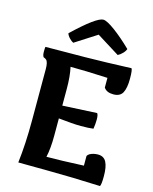

<svg xmlns="http://www.w3.org/2000/svg" viewBox="-137 -1034 903 1133"><g transform="rotate(15 314.0 -467.0)"><path d="M585 9.8Q412.1 2.4 268.3 1.5Q124.5 0.5 84 0Q98.1 -116.7 98.1 -257.8V-574.2Q98.1 -616.7 85 -628.9Q79.1 -634.3 67.9 -638.2Q60.5 -647.9 60.5 -669.7Q60.5 -691.4 62 -700.2Q105.5 -700.7 184.1 -701.2Q262.7 -701.7 305.7 -702.1Q426.3 -703.6 585 -710Q592.8 -703.1 592.8 -647Q592.8 -590.8 577.6 -562Q562.5 -533.2 521 -533.2Q479.5 -533.2 462.9 -559.1V-618.2Q320.3 -625 235.8 -625Q248 -571.3 248 -493.2Q248 -487.3 248 -481.9V-391.1L458 -401.9Q465.8 -392.6 465.8 -364.5Q465.8 -336.4 460.9 -307.1Q434.1 -303.2 384.5 -303.2Q335 -303.2 248 -313V-217.8Q248 -212.4 248 -206.5Q248 -127.9 235.8 -75.2Q320.3 -75.2 462.9 -82V-141.1Q471.2 -157.2 501 -164.1Q512.7 -167 526.9 -167Q562.5 -167 577.6 -138.2Q592.8 -109.4 592.8 -53.2Q592.8 2.9 585 9.8ZM172.4 -813Q309.6 -943.8 351.1 -943.8Q373 -943.8 424.3 -906Q475.6 -868.2 532.2 -813Q528.8 -800.3 514.6 -785.6Q500.5 -771 486.3 -764.2L347.2 -851.1L214.4 -766.1Q203.1 -771 189.5 -785.4Q175.8 -799.8 172.4 -813Z"/></g></svg>

Font: Marko One
Style: Regular
Weight: 400
Designer: Zhenya Spizhovyi
Foundry: Cyreal
Version: Version 1.003